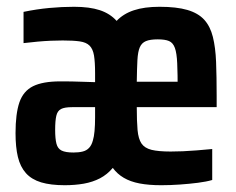

<svg xmlns="http://www.w3.org/2000/svg" viewBox="-20 -538 695 566"><path d="M170.8 8Q129.5 8 101.4 -0.4Q73.2 -8.9 56.5 -27.5Q39.8 -46.2 32.8 -75.1Q25.8 -104 25.8 -145.5Q25.8 -202.8 37.2 -236.2Q48.7 -269.6 77.5 -283.9Q106.4 -298.1 157.7 -298.1Q173.8 -298.1 190.8 -297.9Q207.7 -297.6 225.1 -296.9Q242.5 -296.2 260.3 -295.8V-322Q260.3 -355.1 257.1 -374.5Q253.8 -393.9 243.9 -403.6Q234.1 -413.3 215 -416Q195.8 -418.7 164.8 -418.7Q148 -418.7 129.6 -417.9Q111.2 -417.1 91.2 -415.3Q71.3 -413.4 49.4 -410.9V-503Q87.9 -511 125.2 -514.5Q162.4 -518 198.3 -518Q244 -518 274.2 -508Q304.5 -498 323.8 -476.4Q343.7 -497.5 374.6 -507.7Q405.5 -518 450.3 -518Q500.5 -518 532.3 -508.7Q564.1 -499.4 582 -479.9Q599.8 -460.3 607.5 -429.3Q615.3 -398.3 617 -355.2Q618.7 -312 618.7 -255.1V-222.1H383.2Q383.2 -180.9 385.5 -154.7Q387.9 -128.6 397.1 -115Q406.3 -101.4 426.7 -96.3Q447.2 -91.3 482.9 -91.3Q500 -91.3 519.3 -92.1Q538.7 -92.9 560.2 -94.7Q581.7 -96.6 605.6 -98.7V-7.4Q588.7 -2.4 563.7 0.8Q538.7 4 510.4 6Q482.2 8 455.3 8Q418.7 8 391.5 2.8Q364.3 -2.4 344.8 -13.9Q325.4 -25.3 312.5 -43.1Q296.2 -23.6 274.8 -12.4Q253.4 -1.3 227.2 3.4Q201.1 8 170.8 8ZM196.5 -88.4Q212.3 -88.4 223.7 -91.3Q235.1 -94.1 242.5 -102Q250 -109.8 253.8 -123.9Q257.1 -134.5 258.7 -151.8Q260.3 -169.1 260.3 -192.1V-222.1H192.8Q170.2 -222.1 159.8 -216.6Q149.3 -211.1 146 -196.6Q142.6 -182.2 142.6 -155.4Q142.6 -128.9 146.4 -114.4Q150.1 -99.8 161.7 -94.1Q173.3 -88.4 196.5 -88.4ZM503.8 -270.3Q503.8 -320.7 502.4 -351.1Q501.1 -381.6 495.5 -396.8Q490 -412 478.3 -417Q466.6 -422 445 -422Q422.7 -422 410.2 -416.8Q397.7 -411.6 392.1 -398.6Q386.5 -385.7 385.1 -361Q383.8 -336.4 383.2 -297.1H530.5Z"/></svg>

Font: Saira Thin Condensed
Style: Regular
Weight: 100
Width: 3
Version: Version 1.101